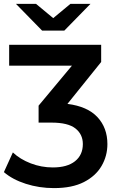

<svg xmlns="http://www.w3.org/2000/svg" viewBox="-39 -764 600 985"><path d="M238 201Q162 201 93.5 179Q25 157 -19 119L27 18Q64 53 118.5 74Q173 95 232 95Q306 95 346 63Q386 31 386 -25Q386 -75 348 -105Q310 -135 225 -135H159V-222L330 -427H8V-534H480V-446L307 -231Q410 -218 461 -163Q512 -108 512 -25Q512 36 482 87.5Q452 139 391.5 170Q331 201 238 201ZM177 -607 43 -744H146L234 -671L322 -744H425L291 -607Z"/></svg>

Font: Montserrat SemiBold
Style: Regular
Weight: 600
Designer: Julieta Ulanovsky
Foundry: Julieta Ulanovsky
Version: Version 9.000; ttfautohint (v1.8.4.7-5d5b)